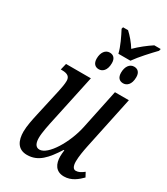

<svg xmlns="http://www.w3.org/2000/svg" viewBox="-214 -962 923 1064"><g transform="rotate(30 247.5 -430.0)"><path d="M299 -730H376C403 -769 455 -825 486 -857L489 -870H448C417 -850 377 -819 347 -789C329 -819 303 -849 280 -870H248L245 -859C263 -825 290 -770 299 -730ZM247 -601C269 -601 294 -618 294 -667C294 -698 278 -712 255 -712C227 -712 208 -686 208 -647C208 -616 224 -601 247 -601ZM403 -601C425 -601 450 -618 450 -667C450 -698 434 -712 411 -712C383 -712 364 -686 364 -647C364 -616 379 -601 403 -601ZM377 10C425 10 459 -20 484 -45L469 -73C450 -58 435 -50 418 -50C402 -50 393 -66 393 -96C393 -126 400 -166 407 -200L478 -536H389L336 -283C313 -173 240 -51 185 -51C158 -51 150 -77 150 -107C150 -140 162 -196 171 -237L235 -536H76L66 -495H74C110 -495 126 -483 126 -456C126 -436 121 -411 116 -387L77 -212C69 -176 59 -129 59 -94C59 -38 79 9 140 9C212 9 254 -41 303 -117H307C305 -98 304 -86 304 -77C304 -30 323 10 377 10Z"/></g></svg>

Font: Noto Serif ExtraCondensed
Style: Italic
Weight: 400
Width: 2
Italic angle: -12°
Designer: Monotype Design Team
Foundry: Monotype Imaging Inc.
Version: Version 2.014